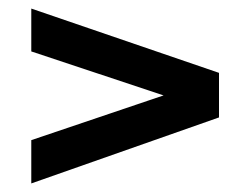

<svg xmlns="http://www.w3.org/2000/svg" viewBox="-20 -593 584 448"><path d="M53 -165V-266L396 -382V-359L53 -473V-573L491 -423V-319Z"/></svg>

Font: Instrument Sans SemiBold
Style: Regular
Weight: 600
Designer: Rodrigo Fuenzalida
Foundry: fragTYPE
Version: Version 1.000;gftools[0.9.28]